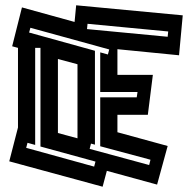

<svg xmlns="http://www.w3.org/2000/svg" viewBox="-20 -662 726 726"><path d="M26 -487 63 -634 262 -579 268 -642 671 -604 657 -453 424 -476V-379H558L539 -228H424V-162L614 -110L574 36L384 -16L368 44L15 -52L48 -180V-481ZM309 -552 614 -523 616 -543 311 -572ZM319 -99 544 -38 549 -58 359 -109V-294H497L500 -314H359V-464L388 -456L393 -475L95 -557L90 -539L339 -470V-115L324 -119ZM79 -103 336 -32 341 -51 133 -108V-481H113V-114L84 -122ZM199 -159 273 -139V-419L199 -439Z"/></svg>

Font: Blaka Hollow
Style: Regular
Weight: 400
Designer: Mohamed Gaber
Foundry: Kief Type Foundry
Version: Version 1.003; ttfautohint (v1.8.4.7-5d5b)